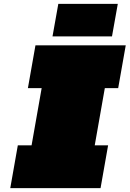

<svg xmlns="http://www.w3.org/2000/svg" viewBox="-20 -971 669 991"><path d="M251 -783 281 -951H588L558 -783ZM33 0 72 -221H143L195 -516H124L163 -737H629L590 -516H521L469 -221H538L499 0Z"/></svg>

Font: Tomorrow Black
Style: Italic
Weight: 900
Italic angle: -10°
Designer: Tony de Marco, Monica Rizzolli
Foundry: Just in Type
Version: Version 2.002